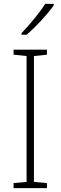

<svg xmlns="http://www.w3.org/2000/svg" viewBox="-20 -970 312 990"><path d="M257 -942V-950H213C184 -904 134 -844 91 -799V-791H117C165 -831 225 -897 257 -942ZM222 0V-26L155 -32V-681L222 -688V-714H50V-688L117 -681V-32L50 -26V0Z"/></svg>

Font: Noto Sans Devanagari UI SemiCondensed ExtraLight
Style: Regular
Weight: 200
Width: 4
Designer: Jelle Bosma - Monotype Design Team
Foundry: Monotype Imaging Inc.
Version: Version 2.004